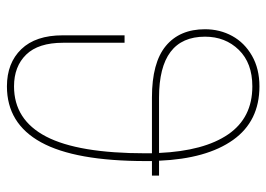

<svg xmlns="http://www.w3.org/2000/svg" viewBox="-130 -648 787 568"><g transform="rotate(90 264.0 -363.5)"><path d="M499 -419H456V-401Q456 -192 400.5 -91Q345 10 235 10Q166 10 125 -32.5Q84 -75 84 -155V-338H106V-156Q106 -83 141 -47Q176 -11 235 -11Q334 -11 383.5 -106Q433 -201 433 -401V-419H268Q165 -419 115.5 -460Q66 -501 66 -576Q66 -620 86 -656.5Q106 -693 144.5 -715Q183 -737 235 -737Q338 -737 393.5 -659Q449 -581 455 -440H499ZM432 -440Q426 -573 377 -644.5Q328 -716 235 -716Q166 -716 127 -676Q88 -636 88 -576Q88 -440 268 -440Z"/></g></svg>

Font: Fira Sans Thin
Style: Regular
Weight: 100
Designer: bBox Type GmbH & Carrois Corporate GbR & Edenspiekermann AG
Foundry: bBox Type GmbH & Carrois Corporate GbR & Edenspiekermann AG
Version: Version 4.301